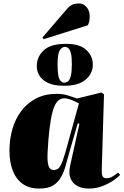

<svg xmlns="http://www.w3.org/2000/svg" viewBox="-20 -1083 719 1117"><path d="M572 -94Q571 -72 576 -59Q581 -46 600 -46Q619 -46 637.5 -58Q656 -70 667 -79L679 -65Q670 -55 643.5 -36Q617 -17 579 -1.5Q541 14 496 14Q459 14 431 -0.5Q403 -15 390.5 -44.5Q378 -74 388 -119L442 -363L432 -365L381 -188Q371 -152 361 -116Q351 -80 334 -50.5Q317 -21 288 -3.5Q259 14 209 14Q148 14 109.5 -15Q71 -44 53 -93.5Q35 -143 35 -206Q35 -272 52 -331.5Q69 -391 103.5 -437Q138 -483 189.5 -510Q241 -537 310 -537Q346 -537 374.5 -528Q403 -519 428 -510L571 -545L585 -534ZM293 -94Q311 -94 322.5 -106Q334 -118 345.5 -150Q357 -182 373 -242L439 -481Q415 -495 392.5 -503Q370 -511 353 -511Q306 -511 285.5 -432Q265 -353 257 -199Q254 -144 262 -119Q270 -94 293 -94ZM369 -1030Q386 -1050 402 -1056.5Q418 -1063 441 -1063Q464 -1063 483 -1042.5Q502 -1022 502 -986Q502 -976 499.5 -961.5Q497 -947 491 -936L234 -855L227 -865ZM353 -584Q274 -584 234 -616Q194 -648 194 -699Q194 -752 234 -790Q274 -828 365 -828Q444 -828 482 -792.5Q520 -757 520 -707Q520 -655 478 -619.5Q436 -584 353 -584ZM353 -602Q366 -602 376 -610Q386 -618 392 -641.5Q398 -665 398 -709Q398 -752 392.5 -773.5Q387 -795 378 -802.5Q369 -810 358 -810Q340 -810 327.5 -790Q315 -770 315 -708Q315 -642 326 -622Q337 -602 353 -602Z"/></svg>

Font: Literata 72pt Black
Style: Italic
Weight: 900
Italic angle: -2°
Designer: Latin by Veronika Burian and Jose Scaglione. Greek by Irene Vlachou. Cyrillic by Vera Evstafieva
Foundry: TypeTogether
Version: Version 3.002